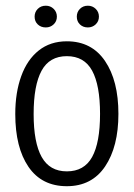

<svg xmlns="http://www.w3.org/2000/svg" viewBox="-20 -641 466 669"><path d="M212.9 7.8Q125.5 7.8 79.3 -59.6Q33.2 -127 33.2 -243.7Q33.2 -318.4 54 -375.7Q74.7 -433.1 115 -465.1Q155.3 -497.1 212.9 -497.1Q299.3 -497.1 345.9 -428.5Q392.6 -359.9 392.6 -244.1Q392.6 -129.9 346.2 -61Q299.8 7.8 212.9 7.8ZM212.9 -445.3Q152.3 -445.3 124.8 -394.5Q97.2 -343.8 97.2 -243.7Q97.2 -144 125.2 -94Q153.3 -43.9 212.9 -43.9Q273.4 -43.9 301 -94Q328.6 -144 328.6 -244.1Q328.6 -344.2 301 -394.8Q273.4 -445.3 212.9 -445.3ZM100.6 -583Q100.6 -599.1 111.6 -610.1Q122.6 -621.1 139.6 -621.1Q155.8 -621.1 167 -610.1Q178.2 -599.1 178.2 -583Q178.2 -566.9 167 -556.2Q155.8 -545.4 139.6 -545.4Q122.6 -545.4 111.6 -555.9Q100.6 -566.4 100.6 -583ZM247.6 -583Q247.6 -599.1 258.5 -610.1Q269.5 -621.1 286.1 -621.1Q302.2 -621.1 313.5 -610.1Q324.7 -599.1 324.7 -583Q324.7 -566.9 313.5 -556.2Q302.2 -545.4 286.1 -545.4Q269.5 -545.4 258.5 -555.9Q247.6 -566.4 247.6 -583Z"/></svg>

Font: Amiri Typewriter
Style: Regular
Weight: 400
Monospace: yes
Designer: Khaled Hosny
Version: Version 1.1